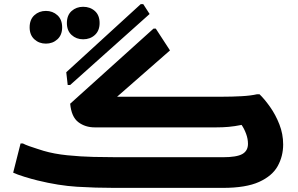

<svg xmlns="http://www.w3.org/2000/svg" viewBox="-20 -913 1449 933"><path d="M737 -774 806 -668 549 -443H1060Q1107 -443 1153 -445.5Q1199 -448 1229 -455H1241Q1265 -432 1292 -394Q1319 -356 1337.5 -309Q1356 -262 1356 -211Q1356 -154 1329.5 -106Q1303 -58 1239 -29Q1175 0 1063 0H535Q444 0 354.5 -5.5Q265 -11 163 -36Q134 -43 98.5 -54Q63 -65 44 -74L80 -216H91Q102 -210 121.5 -203Q141 -196 160.5 -190Q180 -184 192 -180Q243 -165 307 -158.5Q371 -152 434.5 -150.5Q498 -149 549 -149H1063Q1130 -149 1157.5 -164.5Q1185 -180 1185 -214Q1185 -238 1176 -262.5Q1167 -287 1154 -306Q1119 -299 1090.5 -296.5Q1062 -294 1029 -294H441Q394 -294 360.5 -319.5Q327 -345 321 -409L726 -774ZM302 -562 664 -893H676L707 -845L321 -500H309ZM384 -722Q351 -722 328 -743Q305 -764 305 -801Q305 -839 328 -859.5Q351 -880 384 -880Q418 -880 441 -859.5Q464 -839 464 -801Q464 -764 441 -743Q418 -722 384 -722ZM203 -701Q170 -701 147 -722Q124 -743 124 -780Q124 -818 147 -839Q170 -860 203 -860Q236 -860 259 -839Q282 -818 282 -780Q282 -743 259 -722Q236 -701 203 -701Z"/></svg>

Font: Kufam
Style: Bold
Weight: 700
Designer: Wael Morcos, Artur Schmal
Foundry: Original Type
Version: Version 1.300; ttfautohint (v1.8.3)